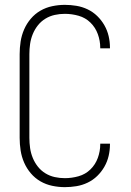

<svg xmlns="http://www.w3.org/2000/svg" viewBox="-20 -763 540 791"><path d="M247 8Q221 8 195 2.5Q169 -3 146.5 -16Q124 -29 107 -49Q90 -69 79.5 -93Q69 -117 65 -143Q61 -169 61 -195V-540Q61 -566 65 -592Q69 -618 79.5 -642Q90 -666 107 -686Q124 -706 146.5 -719Q169 -732 195 -737.5Q221 -743 247 -743Q271 -743 295 -739Q319 -735 341 -724.5Q363 -714 380.5 -697Q398 -680 410 -659Q422 -638 427.5 -614.5Q433 -591 433 -567V-564H393V-566Q393 -595 383 -622.5Q373 -650 352.5 -670Q332 -690 304 -698Q276 -706 247 -706Q226 -706 205.5 -701.5Q185 -697 167 -686Q149 -675 136 -658.5Q123 -642 115 -622.5Q107 -603 104 -582Q101 -561 101 -540V-195Q101 -174 104 -153Q107 -132 115 -112.5Q123 -93 136 -76.5Q149 -60 167 -49Q185 -38 205.5 -33.5Q226 -29 247 -29Q276 -29 304 -37Q332 -45 352.5 -65Q373 -85 383 -112.5Q393 -140 393 -169V-171H433V-168Q433 -144 427.5 -120.5Q422 -97 410 -76Q398 -55 380.5 -38Q363 -21 341 -10.5Q319 0 295 4Q271 8 247 8Z"/></svg>

Font: Iosevka SS18 Extralight
Style: Regular
Weight: 200
Monospace: yes
Designer: Belleve Invis
Foundry: Belleve Invis
Version: Version 25.1.1; ttfautohint (v1.8.4)